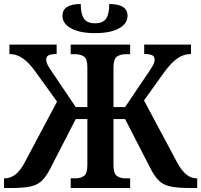

<svg xmlns="http://www.w3.org/2000/svg" viewBox="-23 -936 1002 956"><path d="M450 -771Q375 -771 331.5 -794.5Q288 -818 288 -857Q288 -916 379 -916Q379 -867 395 -843.5Q411 -820 450 -820Q490 -820 505.5 -843.5Q521 -867 521 -916Q612 -916 612 -857Q612 -818 569 -794.5Q526 -771 450 -771ZM-3 0V-48H1Q28 -48 53 -66.5Q78 -85 101 -129L261 -430L155 -577Q124 -621 92.5 -644Q61 -667 24 -667V-714H259V-667Q232 -667 219.5 -661Q207 -655 207 -639Q207 -624 219.5 -603.5Q232 -583 257 -547L354 -403H412V-602Q412 -643 395 -654.5Q378 -666 353 -666H329V-714H625V-666H601Q576 -666 559 -654Q542 -642 542 -600V-403H600L697 -547Q722 -583 734.5 -603.5Q747 -624 747 -639Q747 -655 734.5 -661Q722 -667 695 -667V-714H928V-667Q890 -667 858.5 -644Q827 -621 795 -577L694 -436L858 -129Q881 -86 905 -67Q929 -48 956 -48H959V0H918Q856 0 821.5 -8.5Q787 -17 766.5 -38Q746 -59 727 -96L600 -343H542V-114Q542 -72 559 -60Q576 -48 601 -48H625V0H329V-48H353Q378 -48 395 -60Q412 -72 412 -114V-343H354L227 -96Q208 -59 187.5 -38Q167 -17 133 -8.5Q99 0 38 0Z"/></svg>

Font: Noto Serif SemiCondensed SemiBold
Style: Regular
Weight: 600
Width: 4
Designer: Monotype Design Team
Foundry: Monotype Imaging Inc.
Version: Version 2.013; ttfautohint (v1.8.4.7-5d5b)